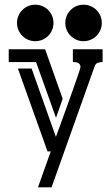

<svg xmlns="http://www.w3.org/2000/svg" viewBox="-20 -652 478 827"><path d="M116.2 -356.9 220.7 -62.5Q222.7 -67.9 228.3 -83Q233.9 -98.1 241.7 -119.6Q249.5 -141.1 258.8 -167Q268.1 -192.9 277.6 -219.2Q287.1 -245.6 295.9 -270.5Q304.7 -295.4 311.5 -315.2Q318.4 -335 322.5 -347.9Q326.7 -360.8 326.7 -362.8Q326.7 -370.1 323.7 -374.5Q320.8 -378.9 315.9 -381.1Q311 -383.3 305.4 -384Q299.8 -384.8 293.9 -384.8V-439.9H421.9V-384.8Q409.7 -384.8 400.6 -381.3Q391.6 -377.9 387.2 -365.2L202.1 154.8H143.6L198.7 0H184.6L57.1 -356.9ZM174.3 -439.9 250 -226.6 221.2 -144.5 135.3 -384.8H17.6V-439.9ZM131.8 -631.8Q147.9 -631.8 162.4 -625.7Q176.8 -619.6 187.5 -608.9Q198.2 -598.1 204.3 -583.7Q210.4 -569.3 210.4 -553.2Q210.4 -537.1 204.3 -522.7Q198.2 -508.3 187.5 -497.6Q176.8 -486.8 162.4 -480.7Q147.9 -474.6 131.8 -474.6Q115.7 -474.6 101.3 -480.7Q86.9 -486.8 76.2 -497.6Q65.4 -508.3 59.3 -522.7Q53.2 -537.1 53.2 -553.2Q53.2 -569.3 59.3 -583.7Q65.4 -598.1 76.2 -608.9Q86.9 -619.6 101.3 -625.7Q115.7 -631.8 131.8 -631.8ZM339.8 -631.8Q356 -631.8 370.4 -625.7Q384.8 -619.6 395.5 -608.9Q406.2 -598.1 412.4 -583.7Q418.5 -569.3 418.5 -553.2Q418.5 -537.1 412.4 -522.7Q406.2 -508.3 395.5 -497.6Q384.8 -486.8 370.4 -480.7Q356 -474.6 339.8 -474.6Q323.7 -474.6 309.3 -480.7Q294.9 -486.8 284.2 -497.6Q273.4 -508.3 267.3 -522.7Q261.2 -537.1 261.2 -553.2Q261.2 -569.3 267.3 -583.7Q273.4 -598.1 284.2 -608.9Q294.9 -619.6 309.3 -625.7Q323.7 -631.8 339.8 -631.8Z"/></svg>

Font: Isar CAT
Style: Regular
Weight: 400
Designer: Digitized by Peter Wiegel
Foundry: CAT-Fonts, Peter Wiegel
Version: Version 1.000; ttfautohint (v1.3)